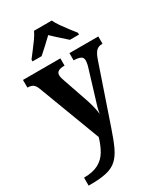

<svg xmlns="http://www.w3.org/2000/svg" viewBox="-242 -861 1023 1192"><g transform="rotate(-30 270.0 -265.0)"><path d="M25 179Q89 179 129 157.5Q169 136 192 97Q215 58 230 6L63 -436Q52 -464 38.5 -472Q25 -480 4 -481H0V-536H268V-484H265Q209 -484 209 -449Q209 -439 212.5 -426.5Q216 -414 220 -403L280 -229Q293 -190 299 -162.5Q305 -135 307 -114Q310 -137 317 -162Q324 -187 329 -201L388 -395Q392 -406 395 -421Q398 -436 398 -447Q398 -467 382.5 -475Q367 -483 337 -484H333V-536H540V-484H537Q511 -484 495 -468.5Q479 -453 465 -412L325 -2Q301 70 279 116.5Q257 163 228 189Q199 215 154.5 225.5Q110 236 41 236H25ZM109 -619Q123 -638 143.5 -664Q164 -690 183 -717Q202 -744 212 -766H339Q349 -744 368 -717Q387 -690 407 -664Q427 -638 442 -619V-606H377Q357 -624 326.5 -651Q296 -678 275 -699Q254 -678 224 -651Q194 -624 174 -606H109Z"/></g></svg>

Font: Noto Serif Thai SemiCondensed
Style: Bold
Weight: 700
Width: 4
Designer: Monotype Design Team
Foundry: Monotype Imaging Inc.
Version: Version 2.002; ttfautohint (v1.8.4.7-5d5b)